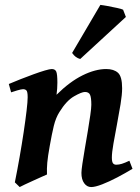

<svg xmlns="http://www.w3.org/2000/svg" viewBox="-20 -736 567 776"><path d="M515.6 -53.7Q486.3 -36.1 453.9 -19Q421.4 -2 393.1 9Q364.7 20 348.6 20Q331.5 20 320.3 4.6Q309.1 -10.7 309.1 -37.1Q309.1 -47.4 313 -74.2Q316.9 -101.1 323 -136.2Q329.1 -171.4 335 -206.8Q340.8 -242.2 345 -270.8Q349.1 -299.3 349.1 -312.5Q349.1 -341.3 344 -352.8Q338.9 -364.3 323.2 -364.3Q310.1 -364.3 279.3 -346.7Q248.5 -329.1 220.2 -283.2Q205.6 -260.3 197.5 -227.3Q189.5 -194.3 181.2 -147Q173.3 -103.5 171.1 -78.9Q168.9 -54.2 169.9 -30.8Q163.1 -27.8 147.7 -21Q132.3 -14.2 114.3 -5.9Q96.2 2.4 80.8 9.5Q65.4 16.6 59.6 20L40 1Q49.8 -47.4 59.1 -100.3Q68.4 -153.3 75.7 -202.1Q83 -251 87.4 -288.3Q91.8 -325.7 91.8 -342.8Q91.8 -365.2 86.9 -370.4Q82 -375.5 73.2 -375.5Q66.4 -375.5 49.6 -370.6Q32.7 -365.7 24.9 -362.8L15.6 -396.5Q36.1 -405.3 62.7 -415.8Q89.4 -426.3 115.5 -435.8Q141.6 -445.3 161.6 -451.2Q181.6 -457 189 -457Q202.6 -457 207.3 -446.8Q211.9 -436.5 211.9 -401.9Q211.9 -378.4 208.5 -353Q261.7 -405.8 313.5 -431.4Q365.2 -457 409.2 -457Q439.9 -457 456.8 -441.9Q473.6 -426.8 473.6 -379.4Q473.6 -354 467.3 -315.2Q460.9 -276.4 452.9 -234.1Q444.8 -191.9 438.5 -155.5Q432.1 -119.1 432.1 -99.1Q432.1 -82.5 436.5 -76.4Q440.9 -70.3 449.7 -70.3Q460.9 -70.3 472.7 -74Q484.4 -77.6 502.9 -86.4ZM477.5 -696.8 488.8 -667.5 304.2 -497.6Q284.7 -502.4 271.5 -522L385.7 -716.3Q394 -715.3 414.1 -711.7Q434.1 -708 453.1 -703.9Q472.2 -699.7 477.5 -696.8Z"/></svg>

Font: Gentium Plus
Style: Bold Italic
Weight: 700
Italic angle: -8°
Designer: Victor Gaultney, Annie Olsen, Iska Routamaa, Becca Hirsbrunner
Foundry: SIL International
Version: Version 6.101